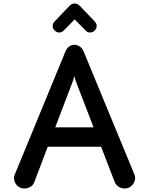

<svg xmlns="http://www.w3.org/2000/svg" viewBox="-20 -1071 853 1098"><path d="M748 -75Q753 -63 753 -56Q753 -30 735.5 -11.5Q718 7 692 7Q674 7 658.5 -3Q643 -13 636 -30L558 -232H253L176 -29Q170 -13 154.5 -3Q139 7 120 7Q94 7 77 -11Q60 -29 60 -54Q60 -62 65 -74L354 -776Q362 -795 375.5 -805Q389 -815 404 -815Q421 -815 436 -805Q451 -795 459 -775ZM397 -608 296 -343H515L413 -608L405 -636ZM522 -948Q533 -935 533 -923Q533 -908 521.5 -896.5Q510 -885 495 -885Q488 -885 480.5 -888.5Q473 -892 469 -897L407 -960L345 -897Q341 -892 333.5 -888.5Q326 -885 319 -885Q304 -885 292.5 -896.5Q281 -908 281 -923Q281 -935 292 -948L378 -1038Q391 -1051 405 -1051Q423 -1051 436 -1038Z"/></svg>

Font: Tsukimi Rounded
Style: Bold
Weight: 700
Designer: Takashi Funayama
Foundry: Takashi Funayama
Version: Version 1.032; ttfautohint (v1.8.3)